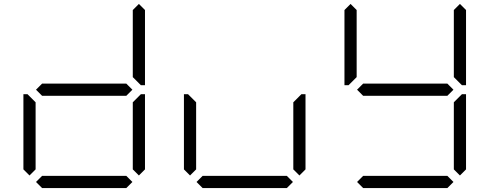

<svg xmlns="http://www.w3.org/2000/svg" viewBox="-20 -956 2488 976"><path d="M130 -64 99 -95V-477H120L130 -467L161 -436V-95ZM163 -500 194 -531H622L653 -500L622 -469H194ZM686 -936 717 -905V-523H696L686 -533L655 -564V-905ZM686 -467 696 -477H717V-95L686 -64L655 -95V-436ZM653 -31 622 0H194L163 -31L194 -62H622Z M946 -64 915 -95V-477H936L946 -467L977 -436V-95ZM1502 -467 1512 -477H1533V-95L1502 -64L1471 -95V-436ZM1469 -31 1438 0H1010L979 -31L1010 -62H1438Z M1795 -500 1826 -531H2254L2285 -500L2254 -469H1826ZM1762 -533 1752 -523H1731V-905L1762 -936L1793 -905V-564ZM2318 -936 2349 -905V-523H2328L2318 -533L2287 -564V-905ZM2318 -467 2328 -477H2349V-95L2318 -64L2287 -95V-436ZM2285 -31 2254 0H1826L1795 -31L1826 -62H2254Z"/></svg>

Font: DSEG7 Classic Mini
Style: Light
Weight: 300
Designer: Keshikan(Twitter:@keshinomi_88pro)
Version: Version 0.46